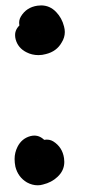

<svg xmlns="http://www.w3.org/2000/svg" viewBox="-20 -693 351 713"><path d="M150.4 -135.7Q145.5 -130.9 137.7 -129.9Q128.9 -127.9 123 -131.8Q121.1 -133.8 118.2 -134.8Q115.2 -135.7 120.1 -135.7Q118.2 -135.7 116.2 -135.7Q114.3 -135.7 111.3 -135.7Q113.3 -135.7 111.3 -134.8Q109.4 -133.8 110.4 -135.7Q106.4 -131.8 104.5 -127.9Q102.5 -124 102.5 -118.2Q103.5 -116.2 103.5 -112.3Q104.5 -109.4 104.5 -108.4Q106.4 -105.5 107.4 -103.5Q109.4 -100.6 110.4 -98.6Q108.4 -101.6 108.4 -101.6Q108.4 -101.6 110.4 -99.6Q112.3 -97.7 115.2 -95.7Q117.2 -93.8 110.4 -98.6Q111.3 -97.7 112.3 -96.7Q114.3 -96.7 115.2 -95.7Q123 -91.8 116.2 -93.8Q110.4 -95.7 119.1 -94.7Q109.4 -96.7 111.3 -95.7Q114.3 -95.7 117.2 -95.7Q120.1 -95.7 119.1 -95.7Q118.2 -95.7 112.3 -94.7Q116.2 -95.7 120.1 -97.7Q125 -99.6 115.2 -94.7Q118.2 -96.7 122.1 -99.6Q126 -102.5 117.2 -94.7Q120.1 -97.7 122.1 -101.6Q125 -104.5 118.2 -94.7Q119.1 -95.7 120.1 -97.7Q121.1 -98.6 121.1 -100.6Q119.1 -93.8 118.2 -92.8Q118.2 -90.8 119.1 -94.7Q120.1 -100.6 120.1 -92.8Q119.1 -84 119.1 -89.8Q118.2 -93.8 119.1 -91.8Q119.1 -90.8 120.1 -84Q118.2 -89.8 122.1 -82Q125 -74.2 122.1 -79.1Q120.1 -83 121.1 -82Q122.1 -80.1 126 -74.2Q124 -77.1 122.1 -78.1Q120.1 -80.1 129.9 -73.2Q126 -75.2 122.1 -78.1Q119.1 -80.1 116.2 -83Q100.6 -98.6 100.6 -120.1Q99.6 -142.6 114.3 -158.2Q126 -169.9 144.5 -173.8Q163.1 -176.8 177.7 -168Q211.9 -146.5 217.8 -105.5Q218.8 -98.6 218.8 -91.8Q218.8 -59.6 193.4 -36.1Q171.9 -15.6 139.6 -7.8Q129.9 -4.9 120.1 -4.9Q99.6 -4.9 80.1 -15.6Q46.9 -35.2 37.1 -74.2Q34.2 -88.9 34.2 -102.5Q34.2 -126 44.9 -147.5Q60.5 -178.7 92.8 -187.5Q100.6 -189.5 107.4 -189.5Q130.9 -189.5 149.4 -168Q155.3 -161.1 156.2 -152.3Q157.2 -143.6 150.4 -135.7ZM88.9 -604.5Q93.8 -599.6 95.7 -591.8Q97.7 -584 93.8 -578.1Q91.8 -576.2 90.8 -573.2Q89.8 -570.3 89.8 -575.2Q89.8 -572.3 89.8 -570.3Q88.9 -568.4 89.8 -566.4Q89.8 -567.4 89.8 -565.4Q90.8 -563.5 89.8 -565.4Q93.8 -561.5 96.7 -559.6Q100.6 -556.6 106.4 -557.6Q108.4 -557.6 112.3 -558.6Q116.2 -558.6 117.2 -559.6Q119.1 -560.5 122.1 -561.5Q125 -563.5 127 -565.4Q124 -562.5 124 -562.5Q124 -562.5 126 -564.5Q127.9 -566.4 129.9 -569.3Q130.9 -572.3 127 -564.5Q127.9 -566.4 127.9 -567.4Q128.9 -568.4 129.9 -569.3Q132.8 -578.1 130.9 -571.3Q128.9 -564.5 129.9 -573.2Q128.9 -563.5 128.9 -566.4Q129.9 -569.3 129.9 -571.3Q128.9 -575.2 129.9 -574.2Q129.9 -573.2 129.9 -567.4Q129.9 -570.3 127 -575.2Q125 -579.1 129.9 -569.3Q128.9 -573.2 126 -577.1Q122.1 -581.1 130.9 -571.3Q127.9 -574.2 124 -577.1Q120.1 -579.1 130.9 -573.2Q128.9 -574.2 127.9 -574.2Q126 -575.2 125 -576.2Q130.9 -573.2 132.8 -573.2Q133.8 -572.3 130.9 -573.2Q124 -575.2 132.8 -574.2Q141.6 -573.2 134.8 -573.2Q130.9 -573.2 132.8 -573.2Q134.8 -573.2 141.6 -574.2Q135.7 -572.3 143.6 -576.2Q151.4 -580.1 145.5 -576.2Q142.6 -574.2 143.6 -575.2Q144.5 -576.2 150.4 -581.1Q148.4 -579.1 146.5 -576.2Q145.5 -574.2 152.3 -584Q150.4 -580.1 147.5 -577.1Q144.5 -573.2 141.6 -570.3Q127 -555.7 104.5 -554.7Q83 -553.7 67.4 -569.3Q55.7 -581.1 51.8 -599.6Q48.8 -617.2 57.6 -631.8Q78.1 -666 119.1 -671.9Q126 -672.9 132.8 -672.9Q165 -672.9 188.5 -648.4Q210 -626 217.8 -594.7Q220.7 -584 220.7 -574.2Q220.7 -553.7 209 -535.2Q190.4 -502 150.4 -492.2Q136.7 -488.3 123 -488.3Q98.6 -488.3 78.1 -499Q46.9 -514.6 38.1 -546.9Q36.1 -554.7 36.1 -561.5Q35.2 -585 57.6 -603.5Q64.5 -610.4 73.2 -610.4Q82 -611.3 88.9 -604.5ZM139.6 0Q139.6 0 139.6 0Q139.6 -14.6 139.6 -59.6Q139.6 -59.6 139.6 -59.6Q139.6 -44.9 139.6 0Z"/></svg>

Font: Digory Doodles
Style: Regular
Weight: 400
Designer: Holds Worth Design
Version: Version 1.0